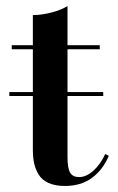

<svg xmlns="http://www.w3.org/2000/svg" viewBox="-20 -610 392 637"><path d="M11 -304.5H89V-446.5H19V-460H89V-560Q118 -560 150.8 -568.5Q183.5 -577 204 -590V-460H311V-446.5H204V-304.5H322.5V-291.5H204V-88.5Q204 -51.5 212.8 -37Q221.5 -22.5 242.5 -22.5Q266.5 -22.5 290.2 -44Q314 -65.5 329 -99L341 -93Q321 -46 284.5 -19.5Q248 7 195.5 7Q163.5 7 141.5 -2.8Q119.5 -12.5 108.5 -30.5Q97.5 -48.5 93.2 -68.2Q89 -88 89 -113.5V-291.5H11Z"/></svg>

Font: Bodoni* 16pt Medium
Style: Regular
Weight: 500
Version: Version 2.3